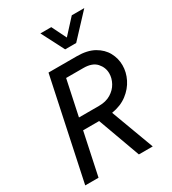

<svg xmlns="http://www.w3.org/2000/svg" viewBox="-230 -1103 1097 1224"><g transform="rotate(-30 318.5 -491.0)"><path d="M352 -815 266 -982H346L399 -875L497 -982H589L433 -815ZM29 0 186 -740H394Q471 -740 520.5 -712Q570 -684 594 -639.5Q618 -595 618 -545Q618 -494 594 -445.5Q570 -397 523.5 -361.5Q477 -326 409 -315L526 0H424L311 -311H193L127 0ZM393 -654H266L211 -395H358Q410 -395 446 -417Q482 -439 500.5 -473Q519 -507 519 -542Q519 -586 488.5 -620Q458 -654 393 -654Z"/></g></svg>

Font: Be Vietnam Pro
Style: Italic
Weight: 400
Italic angle: -12°
Designer: Lam Bao, Tony Le, Vietanh Nguyen
Foundry: Yellow Type Foundry
Version: Version 1.002; ttfautohint (v1.8.3)